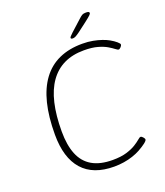

<svg xmlns="http://www.w3.org/2000/svg" viewBox="-156 -969 930 1081"><g transform="rotate(-20 309.5 -429.0)"><path d="M342 6Q216 6 152 -66Q88 -138 88 -277Q88 -384 108 -464Q128 -544 168 -598Q208 -652 268 -679Q328 -706 407 -706Q442 -706 470.5 -700.5Q499 -695 522 -687Q545 -679 561 -670Q584 -657 597.5 -645Q611 -633 611 -628Q611 -625 609 -621Q607 -617 603.5 -613.5Q600 -610 596.5 -607.5Q593 -605 590 -605Q584 -605 572 -614.5Q560 -624 539 -636.5Q518 -649 485 -658.5Q452 -668 403 -668Q335 -668 284 -643.5Q233 -619 198.5 -570.5Q164 -522 147 -449.5Q130 -377 130 -281Q130 -199 152.5 -143.5Q175 -88 223 -60Q271 -32 346 -32Q396 -32 430 -42.5Q464 -53 485.5 -66.5Q507 -80 519 -90.5Q531 -101 536 -101Q540 -101 543.5 -98.5Q547 -96 550.5 -92Q554 -88 556 -84.5Q558 -81 558 -78Q558 -71 542 -58.5Q526 -46 499 -31Q479 -20 453.5 -11.5Q428 -3 399.5 1.5Q371 6 342 6ZM368 -752Q364 -752 360.5 -753.5Q357 -755 357 -759Q357 -763 362.5 -768.5Q368 -774 378 -784L441 -841Q456 -855 464 -859.5Q472 -864 487 -864Q498 -864 502.5 -861.5Q507 -859 507 -854Q507 -850 499 -842Q491 -834 465 -814L411 -773Q396 -762 386.5 -757Q377 -752 368 -752Z"/></g></svg>

Font: Asap Thin
Style: Italic
Weight: 250
Italic angle: -6°
Designer: Pablo Cosgaya
Foundry: Omnibus-Type
Version: Version 3.001